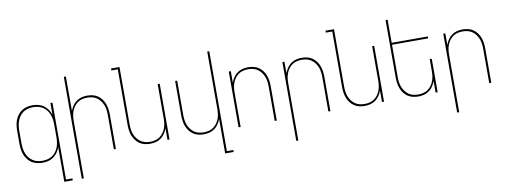

<svg xmlns="http://www.w3.org/2000/svg" viewBox="-71 -1142 4643 1763"><g transform="rotate(-10 2250.0 -260.0)"><path d="M246 -10Q270 -10 293 -15.5Q316 -21 336 -34Q356 -47 370.5 -66Q385 -85 393.5 -107Q402 -129 405.5 -152.5Q409 -176 409 -200V-320Q409 -344 405.5 -367.5Q402 -391 393.5 -413Q385 -435 370.5 -454Q356 -473 336 -486Q316 -499 293 -504.5Q270 -510 246 -510Q222 -510 199 -504.5Q176 -499 156 -486Q136 -473 121.5 -454Q107 -435 98.5 -413Q90 -391 86.5 -367.5Q83 -344 83 -320V-200Q83 -176 86.5 -152.5Q90 -129 98.5 -107Q107 -85 121.5 -66Q136 -47 156 -34Q176 -21 199 -15.5Q222 -10 246 -10ZM409 215V-108Q400 -82 384 -59.5Q368 -37 346 -21Q324 -5 297 1.5Q270 8 243 8Q217 8 191 2Q165 -4 143.5 -18Q122 -32 106 -53Q90 -74 80.5 -98Q71 -122 67.5 -148Q64 -174 64 -200V-320Q64 -346 67.5 -372Q71 -398 80.5 -422Q90 -446 106 -467Q122 -488 143.5 -502Q165 -516 191 -522Q217 -528 243 -528Q270 -528 297 -521.5Q324 -515 346 -499Q368 -483 384 -460.5Q400 -438 409 -412V-520H428V197H488V215Z M572 215V-735H591V-413Q600 -438 615 -460.5Q630 -483 652 -499Q674 -515 700 -521.5Q726 -528 753 -528Q779 -528 804.5 -522Q830 -516 851 -501.5Q872 -487 887.5 -466Q903 -445 912 -421Q921 -397 924.5 -371.5Q928 -346 928 -320V0H909V-320Q909 -343 906 -366.5Q903 -390 894.5 -412Q886 -434 872 -453Q858 -472 839 -485.5Q820 -499 796.5 -504.5Q773 -510 750 -510Q727 -510 703.5 -504.5Q680 -499 661 -485.5Q642 -472 628 -453Q614 -434 605.5 -412Q597 -390 594 -366.5Q591 -343 591 -320V215Z M1247 8Q1221 8 1195.5 2Q1170 -4 1149 -18.5Q1128 -33 1112.5 -54Q1097 -75 1088 -99Q1079 -123 1075.5 -148.5Q1072 -174 1072 -200V-717H1012V-735H1091V-200Q1091 -177 1094 -153.5Q1097 -130 1105.5 -108Q1114 -86 1128 -67Q1142 -48 1161 -34.5Q1180 -21 1203.5 -15.5Q1227 -10 1250 -10Q1273 -10 1296.5 -15.5Q1320 -21 1339 -34.5Q1358 -48 1372 -67Q1386 -86 1394.5 -108Q1403 -130 1406 -153.5Q1409 -177 1409 -200V-520H1428V0H1409V-107Q1400 -82 1385 -59.5Q1370 -37 1348 -21Q1326 -5 1300 1.5Q1274 8 1247 8Z M1909 215V-107Q1900 -82 1885 -59.5Q1870 -37 1848 -21Q1826 -5 1800 1.5Q1774 8 1747 8Q1721 8 1695.5 2Q1670 -4 1649 -18.5Q1628 -33 1612.5 -54Q1597 -75 1588 -99Q1579 -123 1575.5 -148.5Q1572 -174 1572 -200V-520H1591V-200Q1591 -177 1594 -153.5Q1597 -130 1605.5 -108Q1614 -86 1628 -67Q1642 -48 1661 -34.5Q1680 -21 1703.5 -15.5Q1727 -10 1750 -10Q1773 -10 1796.5 -15.5Q1820 -21 1839 -34.5Q1858 -48 1872 -67Q1886 -86 1894.5 -108Q1903 -130 1906 -153.5Q1909 -177 1909 -200V-735H1928V197H1988V215Z M2072 0V-520H2091V-413Q2100 -438 2115 -460.5Q2130 -483 2152 -499Q2174 -515 2200 -521.5Q2226 -528 2253 -528Q2279 -528 2304.5 -522Q2330 -516 2351 -501.5Q2372 -487 2387.5 -466Q2403 -445 2412 -421Q2421 -397 2424.5 -371.5Q2428 -346 2428 -320V0H2409V-320Q2409 -343 2406 -366.5Q2403 -390 2394.5 -412Q2386 -434 2372 -453Q2358 -472 2339 -485.5Q2320 -499 2296.5 -504.5Q2273 -510 2250 -510Q2227 -510 2203.5 -504.5Q2180 -499 2161 -485.5Q2142 -472 2128 -453Q2114 -434 2105.5 -412Q2097 -390 2094 -366.5Q2091 -343 2091 -320V0Z M2572 215V-520H2591V-413Q2600 -438 2615 -460.5Q2630 -483 2652 -499Q2674 -515 2700 -521.5Q2726 -528 2753 -528Q2779 -528 2804.5 -522Q2830 -516 2851 -501.5Q2872 -487 2887.5 -466Q2903 -445 2912 -421Q2921 -397 2924.5 -371.5Q2928 -346 2928 -320V0H2909V-320Q2909 -343 2906 -366.5Q2903 -390 2894.5 -412Q2886 -434 2872 -453Q2858 -472 2839 -485.5Q2820 -499 2796.5 -504.5Q2773 -510 2750 -510Q2727 -510 2703.5 -504.5Q2680 -499 2661 -485.5Q2642 -472 2628 -453Q2614 -434 2605.5 -412Q2597 -390 2594 -366.5Q2591 -343 2591 -320V215Z M3247 8Q3221 8 3195.5 2Q3170 -4 3149 -18.5Q3128 -33 3112.5 -54Q3097 -75 3088 -99Q3079 -123 3075.5 -148.5Q3072 -174 3072 -200V-717H3012V-735H3091V-200Q3091 -177 3094 -153.5Q3097 -130 3105.5 -108Q3114 -86 3128 -67Q3142 -48 3161 -34.5Q3180 -21 3203.5 -15.5Q3227 -10 3250 -10Q3273 -10 3296.5 -15.5Q3320 -21 3339 -34.5Q3358 -48 3372 -67Q3386 -86 3394.5 -108Q3403 -130 3406 -153.5Q3409 -177 3409 -200V-520H3428V0H3409V-107Q3400 -82 3385 -59.5Q3370 -37 3348 -21Q3326 -5 3300 1.5Q3274 8 3247 8Z M3747 8Q3721 8 3695.5 2Q3670 -4 3649 -18.5Q3628 -33 3612.5 -54Q3597 -75 3588 -99Q3579 -123 3575.5 -148.5Q3572 -174 3572 -200V-735H3591V-520H3928V-502H3591V-200Q3591 -177 3594 -153.5Q3597 -130 3605.5 -108Q3614 -86 3628 -67Q3642 -48 3661 -34.5Q3680 -21 3703.5 -15.5Q3727 -10 3750 -10Q3773 -10 3796.5 -15.5Q3820 -21 3839 -34.5Q3858 -48 3872 -67Q3886 -86 3894.5 -108Q3903 -130 3906 -153.5Q3909 -177 3909 -200V-312H3928V0H3909V-107Q3900 -82 3885 -59.5Q3870 -37 3848 -21Q3826 -5 3800 1.5Q3774 8 3747 8Z M4072 215V-520H4091V-413Q4100 -438 4115 -460.5Q4130 -483 4152 -499Q4174 -515 4200 -521.5Q4226 -528 4253 -528Q4279 -528 4304.5 -522Q4330 -516 4351 -501.5Q4372 -487 4387.5 -466Q4403 -445 4412 -421Q4421 -397 4424.5 -371.5Q4428 -346 4428 -320V0H4409V-320Q4409 -343 4406 -366.5Q4403 -390 4394.5 -412Q4386 -434 4372 -453Q4358 -472 4339 -485.5Q4320 -499 4296.5 -504.5Q4273 -510 4250 -510Q4227 -510 4203.5 -504.5Q4180 -499 4161 -485.5Q4142 -472 4128 -453Q4114 -434 4105.5 -412Q4097 -390 4094 -366.5Q4091 -343 4091 -320V215Z"/></g></svg>

Font: Iosevka Thin
Style: Regular
Weight: 100
Monospace: yes
Designer: Belleve Invis
Foundry: Belleve Invis
Version: Version 32.5.0; ttfautohint (v1.8.4)